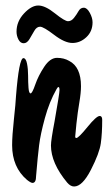

<svg xmlns="http://www.w3.org/2000/svg" viewBox="-20 -657 391 697"><path d="M351 -222Q351 -173 346 -137Q341 -101 310 -40.5Q279 20 249 20Q236 20 224 6Q165 -65 165 -129Q165 -148 178 -216Q196 -318 196 -329.5Q196 -341 192.5 -341Q189 -341 185 -333Q159 -287 143 -228.5Q127 -170 122 -130Q117 -90 111 -18Q111 7 98 7Q92 7 78 -4Q24 -50 24 -130Q24 -164 30.5 -224Q37 -284 38 -307Q49 -446 65 -446Q74 -446 78 -426.5Q82 -407 82 -382.5Q82 -358 83.5 -338Q85 -318 91 -318Q97 -318 108 -350Q119 -382 140.5 -414.5Q162 -447 187 -447Q212 -447 231 -436Q274 -414 274 -344Q274 -320 268 -285Q262 -250 257.5 -208.5Q253 -167 253 -161.5Q253 -156 257 -156Q265 -156 297.5 -196Q330 -236 342 -236Q351 -236 351 -222ZM316 -576Q316 -543 293.5 -522Q271 -501 243 -501Q215 -501 176.5 -530.5Q138 -560 125.5 -560Q113 -560 104.5 -545Q96 -530 87 -515Q78 -500 66 -500Q54 -500 47 -513.5Q40 -527 40 -542Q40 -579 67 -608Q94 -637 119 -637Q144 -637 179.5 -608.5Q215 -580 227 -580Q239 -580 248.5 -592Q258 -604 265 -616.5Q272 -629 284 -629Q296 -629 306 -610.5Q316 -592 316 -576Z"/></svg>

Font: Devonshire
Style: Regular
Weight: 400
Designer: Astigmatic (AOETI)
Foundry: Astigmatic (AOETI)
Version: Version 1.001